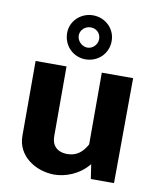

<svg xmlns="http://www.w3.org/2000/svg" viewBox="-89 -874 796 954"><g transform="rotate(10 309.0 -396.5)"><path d="M248 10C305 10 374 -14 422 -73L433 0H550L553 -530H395V-168C373 -128 344 -102 296 -102C243 -102 217 -133 217 -177V-530H61V-152C61 -50 156 9 248 10ZM416 -693C416 -755 366 -803 303 -803C242 -803 191 -755 191 -695C191 -630 241 -581 303 -581C366 -581 416 -629 416 -693ZM353 -692C353 -665 331 -640 302 -640C275 -640 250 -665 250 -692C250 -721 275 -742 302 -742C331 -742 353 -721 353 -692Z"/></g></svg>

Font: Cheyenne Sans
Style: Bold
Weight: 700
Designer: The Public Sans project authors (U.S. Web Design System), Libre Franklin designed by Pablo Impallari and Rodrigo Fuenzal
Foundry: The Cheyenne Sans Project Authors
Version: Version 2.007